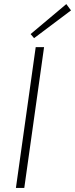

<svg xmlns="http://www.w3.org/2000/svg" viewBox="-20 -921 368 941"><path d="M305 -901 130 -754 147 -734 328 -870ZM196 -690H155L58 0H99Z"/></svg>

Font: Exo 2 Extra Light
Style: Italic
Weight: 250
Italic angle: -8°
Designer: Natanael Gama
Version: Version 1.001;PS 001.001;hotconv 1.0.88;makeotf.lib2.5.64775